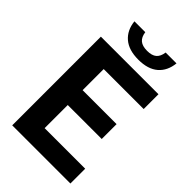

<svg xmlns="http://www.w3.org/2000/svg" viewBox="-277 -1038 1133 1133"><g transform="rotate(45 289.0 -472.0)"><path d="M62.5 0V-740H543V-616.5H209.5V-440.5H493V-316.5H209.5V-123.5H548V0ZM314.5 -800Q234.5 -800 190 -838.2Q145.5 -876.5 138.5 -944H229Q234 -907.5 254.5 -890.5Q275 -873.5 314.5 -873.5Q354 -873.5 374 -890.5Q394 -907.5 399 -944H489.5Q482.5 -876 438.5 -838Q394.5 -800 314.5 -800Z"/></g></svg>

Font: Encode Sans Semi Condensed
Style: Bold
Weight: 700
Width: 4
Designer: Multiple Designers
Foundry: Impallari Type
Version: Version 3.000; ttfautohint (v1.8.3) -l 8 -r 50 -G 200 -x 14 